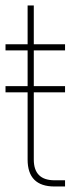

<svg xmlns="http://www.w3.org/2000/svg" viewBox="-20 -676 270 696"><path d="M215.8 -363.8V-341.3H102.5V-97.7Q102.5 -22.5 177.7 -22.5H215.8V0H177.7Q80.1 0 80.1 -97.7V-341.3H0V-363.8H80.1V-493.2H0V-515.6H80.1V-656.2H102.5V-515.6H215.8V-493.2H102.5V-363.8Z"/></svg>

Font: Inter Display Thin
Style: Regular
Weight: 100
Designer: Rasmus Andersson
Foundry: rsms
Version: Version 4.000;git-a52131595